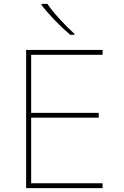

<svg xmlns="http://www.w3.org/2000/svg" viewBox="-20 -972 640 992"><path d="M115 -714H510V-689H141V-389H490V-364H141V-25H510V0H115ZM195 -945V-952H225Q246 -920 287.5 -874.5Q329 -829 364 -798V-792H343Q305 -824 264 -866.5Q223 -909 195 -945Z"/></svg>

Font: Noto Sans Mono UI Thin
Style: Regular
Weight: 250
Monospace: yes
Designer: Monotype Design team
Foundry: Monotype Imaging Inc.
Version: Version 1.000